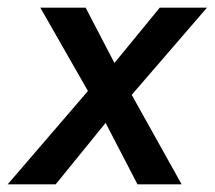

<svg xmlns="http://www.w3.org/2000/svg" viewBox="-40 -480 559 500"><path d="M376 -460 258 -316 183 -460H65L189 -243L-20 0H105L235 -160L318 0H433L303 -233L499 -460Z"/></svg>

Font: Jost Medium
Style: Italic
Weight: 500
Italic angle: -5°
Version: Version 3.710